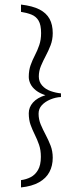

<svg xmlns="http://www.w3.org/2000/svg" viewBox="-20 -684 341 841"><path d="M72 137V105Q95 102 114.5 92Q134 82 146.5 60.5Q159 39 159 3Q159 -27 151 -50Q143 -73 132.5 -94Q122 -115 114 -137Q106 -159 106 -188Q106 -214 124.5 -235Q143 -256 179 -267Q154 -275 137.5 -288Q121 -301 113.5 -316.5Q106 -332 106 -347Q106 -376 114 -398.5Q122 -421 133 -442Q144 -463 152 -486.5Q160 -510 160 -539Q160 -575 149 -593.5Q138 -612 118 -620Q98 -628 72 -632V-664Q123 -658 153 -642.5Q183 -627 197 -601.5Q211 -576 211 -539Q211 -510 201.5 -485.5Q192 -461 180.5 -439.5Q169 -418 159.5 -395.5Q150 -373 150 -349Q150 -326 164.5 -309.5Q179 -293 202 -285Q225 -277 247 -275V-259Q224 -258 201 -248.5Q178 -239 163.5 -223.5Q149 -208 149 -186Q149 -161 158.5 -138.5Q168 -116 180 -93.5Q192 -71 201.5 -46.5Q211 -22 211 7Q211 42 196.5 69.5Q182 97 151 114.5Q120 132 72 137Z"/></svg>

Font: Alumni Sans Light
Style: Regular
Weight: 300
Version: Version 1.018